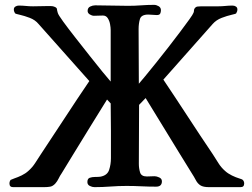

<svg xmlns="http://www.w3.org/2000/svg" viewBox="-20 -773 1040 791"><path d="M986 -17Q986 -2 971 -2Q939 -2 906 -2Q873 -2 841 -2Q817 -2 805.5 -9.5Q794 -17 787 -30.5Q780 -44 769 -61L719 -142L580 -369L553 -341Q553 -280 552.5 -219.5Q552 -159 552 -98Q552 -80 557 -63Q562 -46 585 -46Q593 -46 601 -46.5Q609 -47 617 -47Q625 -47 636 -42Q647 -37 647 -26Q647 -4 623 -4Q592 -4 562 -5.5Q532 -7 501 -7Q468 -7 435 -4.5Q402 -2 369 -2Q360 -2 350 -7Q340 -12 340 -23Q340 -37 349.5 -40.5Q359 -44 372 -44Q385 -44 393 -45Q422 -50 429.5 -73Q437 -96 437 -121Q437 -177 437 -234Q437 -291 436 -347L421 -363Q386 -307 351 -250Q316 -193 281 -136L234 -59Q227 -49 221.5 -37.5Q216 -26 208 -17Q198 -6 187 -4Q176 -2 162 -2Q130 -2 98 -2Q66 -2 34 -2Q19 -2 19 -17Q19 -26 24 -32Q25 -33 31.5 -35Q38 -37 39 -38Q54 -43 69.5 -50.5Q85 -58 97 -69Q113 -83 125 -101.5Q137 -120 148 -137Q198 -212 247.5 -288Q297 -364 348 -439L139 -674Q125 -691 102.5 -699.5Q80 -708 62 -712Q44 -716 42 -718Q37 -726 37 -734Q37 -742 43.5 -746Q50 -750 57 -750Q72 -750 86.5 -748.5Q101 -747 116 -747Q130 -747 145 -747.5Q160 -748 174 -748Q179 -748 188 -748Q197 -748 202 -746Q214 -742 214.5 -736Q215 -730 218 -720Q220 -712 240 -684.5Q260 -657 289 -620Q318 -583 348 -545Q378 -507 402 -477.5Q426 -448 436 -437V-649Q436 -659 433.5 -673Q431 -687 424 -698Q417 -709 404 -709Q395 -709 385.5 -708.5Q376 -708 367 -708Q359 -708 350 -713.5Q341 -719 341 -728Q341 -741 351.5 -746Q362 -751 372 -751Q406 -751 440 -750Q474 -749 508 -749Q535 -749 561.5 -751Q588 -753 615 -753Q624 -753 633.5 -747.5Q643 -742 643 -731Q643 -723 640 -717Q637 -711 626 -711Q617 -711 608 -712Q599 -713 591 -713Q562 -713 556.5 -694.5Q551 -676 551 -653Q551 -597 551.5 -540.5Q552 -484 552 -428Q560 -437 578.5 -459.5Q597 -482 622 -513Q647 -544 673 -577.5Q699 -611 722 -641.5Q745 -672 760 -693Q775 -714 777 -720Q779 -724 779 -728.5Q779 -733 781 -737Q786 -745 793.5 -746Q801 -747 809 -747H879Q894 -747 908.5 -748.5Q923 -750 938 -750Q946 -750 952 -746Q958 -742 958 -734Q958 -726 953 -718Q952 -716 934 -712Q916 -708 893.5 -699.5Q871 -691 856 -674L653 -445Q704 -369 754.5 -291.5Q805 -214 857 -137Q868 -120 879.5 -101.5Q891 -83 907 -69Q919 -58 935.5 -50Q952 -42 965.5 -38Q979 -34 980 -32Q986 -26 986 -17Z"/></svg>

Font: Kaisei Tokumin
Style: Bold
Weight: 700
Designer: Font-Kai, 金井和夫
Foundry: KAZUO KANAI
Version: Version 5.003